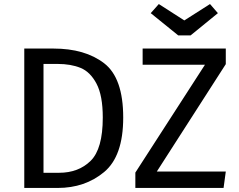

<svg xmlns="http://www.w3.org/2000/svg" viewBox="-20 -929 1181 949"><path d="M589 -348Q589 -157 494.5 -78.5Q400 0 265 0H100V-689H244Q400 -689 494.5 -616.5Q589 -544 589 -348ZM195 -613V-75H272Q368 -75 428 -134Q488 -193 488 -348Q488 -457 457 -515.5Q426 -574 378 -593.5Q330 -613 265 -613ZM1096 -612 755 -81H1096L1085 0H649V-76L993 -609H685V-689H1096ZM1057 -864 922 -754H861L725 -864L765 -909L891 -828L1018 -909Z"/></svg>

Font: FiraGOUPP
Style: Medium
Weight: 400
Designer: bBox Type
Foundry: bBox Type GmbH
Version: Version 1.001